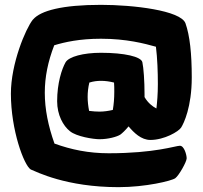

<svg xmlns="http://www.w3.org/2000/svg" viewBox="-20 -720 837 793"><path d="M723 -118C705 -118 620 -87 429 -87C346 -87 274 -102 205 -127C179 -200 165 -269 165 -337C165 -402 178 -466 204 -533C247 -546 308 -560 397 -560C503 -560 577 -540 624 -527C630 -480 632 -422 632 -373C632 -331 629 -298 626 -272C610 -280 591 -295 577 -319V-330C577 -386 573 -440 568 -463C563 -486 494 -502 397 -502C324 -502 265 -486 251 -463C235 -435 216 -376 216 -302C216 -245 241 -200 269 -178C296 -156 365 -145 391 -145C427 -145 463 -155 477 -164C484 -169 498 -182 511 -198C533 -172 563 -142 601 -142C659 -142 718 -177 728 -193C739 -210 772 -278 772 -400C772 -499 764 -573 746 -624C726 -677 530 -700 397 -700C237 -700 148 -676 117 -640L115 -638C86 -601 25 -458 25 -333C25 -183 79 -37 107 -20C130 -11 252 53 470 53C581 53 689 27 704 16C719 5 751 -52 751 -66C751 -80 741 -118 723 -118ZM348 -262C344 -283 342 -301 342 -320C342 -339 344 -358 349 -379C381 -389 415 -388 451 -379C452 -367 452 -354 452 -341C452 -314 450 -290 446 -266C429 -262 410 -259 391 -259C379 -259 364 -260 348 -262Z"/></svg>

Font: Manosque
Style: Regular
Weight: 400
Designer: Ariel Martín Pérez
Foundry: Ariel Martín Pérez
Version: Version 1.005;hotconv 1.0.109;makeotfexe 2.5.65596